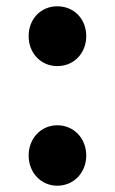

<svg xmlns="http://www.w3.org/2000/svg" viewBox="-20 -576 365 610"><path d="M162 -366C215 -366 254 -407 254 -461C254 -516 215 -556 162 -556C110 -556 71 -516 71 -461C71 -407 110 -366 162 -366ZM162 14C215 14 254 -28 254 -82C254 -136 215 -178 162 -178C110 -178 71 -136 71 -82C71 -28 110 14 162 14Z"/></svg>

Font: Kinto Sans
Style: Bold
Weight: 700
Designer: Authors: Ryoko NISHIZUKA  (kana & ideographs); Paul D. Hunt (Latin, Greek & Cyrillic); Wenlong ZHANG  (bopomofo); Sandol
Foundry: Adobe Systems Incorporated, ookami Inc.
Version: Version 0.001